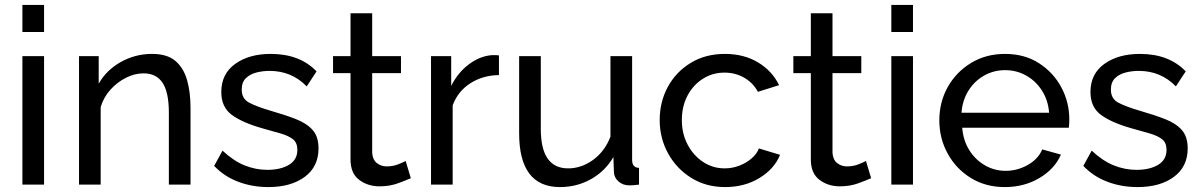

<svg xmlns="http://www.w3.org/2000/svg" viewBox="-20 -750 4879 780"><path d="M71 -620V-730H159V-620ZM71 0V-522H159V0Z M754 0H666V-292Q666 -375 640.5 -413.5Q615 -452 563 -452Q527 -452 491.5 -434Q456 -416 428.5 -385.5Q401 -355 389 -315V0H301V-522H381V-410Q412 -465 470.5 -498Q529 -531 598 -531Q659 -531 692.5 -502.5Q726 -474 740 -424.5Q754 -375 754 -312Z M1070 10Q1005 10 948 -11.5Q891 -33 850 -76L884 -138Q929 -96 974 -78Q1019 -60 1066 -60Q1120 -60 1154 -80.5Q1188 -101 1188 -141Q1188 -170 1170.5 -184Q1153 -198 1121 -207.5Q1089 -217 1045 -229Q964 -252 921.5 -283.5Q879 -315 879 -376Q879 -450 935.5 -490.5Q992 -531 1080 -531Q1198 -531 1266 -460L1226 -399Q1165 -462 1075 -462Q1048 -462 1022 -455.5Q996 -449 979 -432.5Q962 -416 962 -386Q962 -349 992 -333Q1022 -317 1080 -300Q1139 -283 1182.5 -266Q1226 -249 1250 -222Q1274 -195 1274 -147Q1274 -73 1218 -31.5Q1162 10 1070 10Z M1649 -26Q1633 -19 1598.5 -6Q1564 7 1522 7Q1474 7 1439 -19.5Q1404 -46 1404 -102V-453H1333V-522H1404V-696H1492V-522H1609V-453H1492V-129Q1494 -101 1511 -87.5Q1528 -74 1551 -74Q1577 -74 1599 -83Q1621 -92 1628 -96Z M2007 -445Q1941 -444 1890.5 -411.5Q1840 -379 1819 -322V0H1731V-522H1813V-401Q1840 -455 1884.5 -488.5Q1929 -522 1978 -526Q1988 -526 1995 -526Q2002 -526 2007 -525Z M2089 -209V-522H2177V-226Q2177 -66 2288 -66Q2342 -66 2389.5 -100.5Q2437 -135 2460 -195V-522H2548V-100Q2548 -69 2576 -68V0Q2561 2 2552.5 2.5Q2544 3 2536 3Q2511 3 2493 -12.5Q2475 -28 2474 -51L2472 -112Q2438 -54 2380.5 -22Q2323 10 2255 10Q2089 10 2089 -209Z M2926 10Q2848 10 2788 -27.5Q2728 -65 2694 -127Q2660 -189 2660 -262Q2660 -336 2693 -397Q2726 -458 2786 -494.5Q2846 -531 2925 -531Q3002 -531 3059.5 -496.5Q3117 -462 3145 -404L3059 -377Q3039 -414 3003 -434.5Q2967 -455 2923 -455Q2875 -455 2835.5 -430Q2796 -405 2773 -361.5Q2750 -318 2750 -262Q2750 -207 2773.5 -162.5Q2797 -118 2836.5 -92Q2876 -66 2924 -66Q2955 -66 2983.5 -77Q3012 -88 3033.5 -106.5Q3055 -125 3063 -147L3149 -121Q3126 -64 3065.5 -27Q3005 10 2926 10Z M3519 -26Q3503 -19 3468.5 -6Q3434 7 3392 7Q3344 7 3309 -19.5Q3274 -46 3274 -102V-453H3203V-522H3274V-696H3362V-522H3479V-453H3362V-129Q3364 -101 3381 -87.5Q3398 -74 3421 -74Q3447 -74 3469 -83Q3491 -92 3498 -96Z M3601 -620V-730H3689V-620ZM3601 0V-522H3689V0Z M4062 10Q3984 10 3924 -27Q3864 -64 3830 -126Q3796 -188 3796 -261Q3796 -335 3830 -396Q3864 -457 3924.5 -494Q3985 -531 4063 -531Q4142 -531 4200.5 -493.5Q4259 -456 4291.5 -395.5Q4324 -335 4324 -265Q4324 -243 4322 -231H3889Q3893 -180 3917.5 -140.5Q3942 -101 3981 -78.5Q4020 -56 4065 -56Q4113 -56 4155.5 -80Q4198 -104 4214 -143L4290 -122Q4265 -64 4203 -27Q4141 10 4062 10ZM3886 -292H4242Q4238 -343 4213 -382Q4188 -421 4149 -443Q4110 -465 4063 -465Q4017 -465 3978 -443Q3939 -421 3914.5 -382Q3890 -343 3886 -292Z M4601 10Q4536 10 4479 -11.5Q4422 -33 4381 -76L4415 -138Q4460 -96 4505 -78Q4550 -60 4597 -60Q4651 -60 4685 -80.5Q4719 -101 4719 -141Q4719 -170 4701.5 -184Q4684 -198 4652 -207.5Q4620 -217 4576 -229Q4495 -252 4452.5 -283.5Q4410 -315 4410 -376Q4410 -450 4466.5 -490.5Q4523 -531 4611 -531Q4729 -531 4797 -460L4757 -399Q4696 -462 4606 -462Q4579 -462 4553 -455.5Q4527 -449 4510 -432.5Q4493 -416 4493 -386Q4493 -349 4523 -333Q4553 -317 4611 -300Q4670 -283 4713.5 -266Q4757 -249 4781 -222Q4805 -195 4805 -147Q4805 -73 4749 -31.5Q4693 10 4601 10Z"/></svg>

Font: Raleway Medium
Style: Regular
Weight: 500
Designer: Matt McInerney, Pablo Impallari, Rodrigo Fuenzalida
Foundry: Matt McInerney, Pablo Impallari, Rodrigo Fuenzalida
Version: Version 4.026